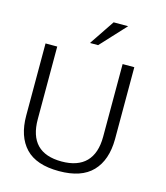

<svg xmlns="http://www.w3.org/2000/svg" viewBox="-135 -1041 997 1155"><g transform="rotate(15 363.5 -464.0)"><path d="M373 -782.7 518.1 -939.5H427.7L322.3 -782.7ZM340.8 10.3C434.1 10.3 502.9 -13.2 548.3 -60.5C593.8 -107.9 617.2 -175.3 617.7 -262.7V-710.9H544.9V-258.3C544.9 -119.6 473.6 -49.8 341.3 -49.8C205.6 -49.8 137.7 -119.6 137.7 -259.3V-710.9H64.9V-262.2C64.9 -175.3 87.4 -107.9 132.3 -60.5C177.2 -13.2 246.6 10.3 340.8 10.3Z"/></g></svg>

Font: Ride Light
Style: Regular
Weight: 300
Version: Version 3.000